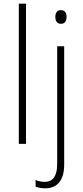

<svg xmlns="http://www.w3.org/2000/svg" viewBox="-20 -780 452 1041"><path d="M121 0V-760H82V0ZM280 -688C280 -667 289 -651 310 -651C332 -651 341 -666 341 -688C341 -709 333 -725 310 -725C288 -725 280 -709 280 -688ZM226 241C286 241 328 202 328 113V-529H290V110C290 173 268 206 223 206C206 206 189 203 173 196V232C186 237 204 241 226 241Z"/></svg>

Font: Noto Sans SemiCondensed ExtraLight
Style: Regular
Weight: 200
Width: 4
Designer: Monotype Design Team
Foundry: Monotype Imaging Inc.
Version: Version 2.013